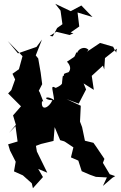

<svg xmlns="http://www.w3.org/2000/svg" viewBox="-20 -957 638 1015"><path d="M269 -285 298 -216 319 -210 326 -206 368 -178 355 -125 394 -108 412 -52 456 -33 487 -22 545 -19 524 26 574 -17 589 -26 560 -36 524 -96 532 -117C512 -145 494 -175 474 -202L429 -213L414 -285L403 -314L407 -398L332 -433L396 -409L435 -484L422 -516L476 -482L465 -556L524 -610L531 -590L535 -650L598 -700L594 -679L578 -710L509 -730L439 -683L448 -693C425 -720 372 -692 389 -649C426 -673 415 -645 384 -681C369 -648 384 -665 334 -631C382 -579 308 -557 348 -577C296 -562 330 -565 314 -555C314 -555 312 -569 308 -521C314 -502 239 -480 275 -492C243 -511 261 -481 266 -428C223 -458 202 -430 257 -427C238 -385 195 -368 202 -422L209 -420L190 -469L185 -477L203 -512L195 -573L182 -648L169 -664L202 -748L173 -709L75 -675L21 -740L99 -660L80 -591L46 -567L60 -537L40 -481L23 -463L91 -395L49 -347L64 -297L28 -255L62 -290L73 -209L23 -194L33 -161L63 -102L54 -51L101 -30L148 12L154 38L207 -21L182 -64L230 -44L175 -156L170 -186L197 -196L263 -212ZM300 -901 310 -829 282 -809 259 -765 243 -767 278 -789 348 -772 368 -781 353 -785 399 -817 390 -891 469 -867 410 -928 354 -898 272 -937Z"/></svg>

Font: Asimov Aggro
Style: Condensed
Weight: 500
Designer: Google
Version: Version 2.000980; 2014